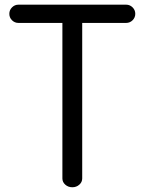

<svg xmlns="http://www.w3.org/2000/svg" viewBox="-20 -789 609 809"><path d="M57.6 -692.4Q42 -692.4 30.6 -703.6Q19.3 -714.8 19.3 -730.7Q19.3 -746.6 30.6 -757.9Q42 -769.3 57.6 -769.3H511.5Q527.3 -769.3 538.7 -757.9Q550 -746.6 550 -730.7Q550 -715.1 538.7 -703.7Q527.3 -692.4 511.5 -692.4H326.4V-37.1Q326.4 -21.7 314.2 -10.9Q302 0 284.7 0Q267.3 0 255.1 -10.9Q242.9 -21.7 242.9 -37.1V-692.4Z"/></svg>

Font: Tecnico
Style: Grueso
Weight: 700
Version: Version 1.3